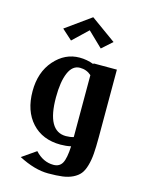

<svg xmlns="http://www.w3.org/2000/svg" viewBox="-125 -746 756 992"><g transform="rotate(15 253.5 -250.0)"><path d="M43.9 0ZM382.3 -573.2 327.1 -523.9 248 -600.1 168 -523.9 113.3 -573.2 248 -669.9ZM436 -439.9V-78.1Q436 -24.9 433.3 10Q430.7 44.9 422.1 74.7Q413.6 104.5 399.9 121.3Q386.2 138.2 362.5 149.9Q338.9 161.6 307.6 165.8Q276.4 169.9 231 169.9Q159.2 169.9 73.2 125L147.9 73.2Q190.9 120.1 246.1 120.1Q278.8 120.1 293 94.2Q307.1 68.4 310.1 3.9Q284.2 9.8 254.9 9.8Q157.7 9.8 100.8 -52.5Q43.9 -114.7 43.9 -220.2Q43.9 -321.8 100.3 -386Q156.7 -450.2 234.9 -450.2Q273.9 -450.2 311 -436V-439.9ZM311 -377Q285.2 -399.9 250 -399.9Q210 -399.9 189.5 -352.3Q168.9 -304.7 168.9 -220.2Q168.9 -40 270 -40Q292.5 -40 311 -45.9V-56.2Z"/></g></svg>

Font: Pfennig
Style: Bold
Weight: 700
Version: Version 20120410 ; ttfautohint (v0.8)